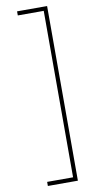

<svg xmlns="http://www.w3.org/2000/svg" viewBox="-117 -931 596 1203"><g transform="rotate(-10 181.0 -329.5)"><path d="M85 200V226H276V-885H85V-859H250V200Z"/></g></svg>

Font: Noto Sans Kannada UI Thin
Style: Regular
Weight: 100
Designer: Jelle Bosma - Monotype Design Team
Foundry: Monotype Imaging Inc.
Version: Version 2.005